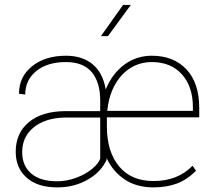

<svg xmlns="http://www.w3.org/2000/svg" viewBox="-20 -770 887 799"><path d="M619.1 9.8C654.8 9.8 687 4.4 715.3 -5.9C743.2 -16.1 770 -33.7 795.9 -59.6C795.9 -59.6 781.2 -80.1 781.2 -80.1C781.2 -80.1 781.2 -80.1 781.2 -80.1C739.7 -37.6 685.5 -16.6 619.1 -16.6C619.1 -16.6 619.1 -16.6 619.1 -16.6C557.6 -16.6 509.8 -36.6 476.1 -77.1C441.9 -117.7 424.8 -173.3 424.8 -244.1C424.8 -244.1 424.8 -281.7 424.8 -281.7C424.8 -281.7 809.1 -281.7 809.1 -281.7C809.1 -281.7 809.1 -320.3 809.1 -320.3C809.1 -320.3 809.1 -320.3 809.1 -320.3C809.1 -389.6 791.5 -443.4 755.9 -481.4C720.2 -519 672.4 -538.1 611.8 -538.1C611.8 -538.1 611.8 -538.1 611.8 -538.1C569.3 -538.1 531.7 -525.9 498 -501.5C464.4 -476.6 438 -441.9 419.9 -397.5C419.9 -397.5 419.9 -397.5 419.9 -397.5C412.6 -442.9 394.5 -478 366.2 -502C337.4 -525.9 300.3 -538.1 254.4 -538.1C254.4 -538.1 254.4 -538.1 254.4 -538.1C196.8 -538.1 149.9 -523.4 113.8 -494.6C77.1 -465.3 59.1 -427.2 59.1 -379.9C59.1 -379.9 85 -376.5 85 -376.5C85 -376.5 85 -376.5 85 -376.5C85 -417 100.6 -449.7 131.3 -474.6C162.1 -499.5 203.1 -511.7 254.4 -511.7C254.4 -511.7 254.4 -511.7 254.4 -511.7C302.7 -511.7 338.4 -497.6 361.8 -469.7C385.3 -441.9 397 -402.3 397 -351.6C397 -351.6 397 -307.6 397 -307.6C397 -307.6 252 -307.6 252 -307.6C252 -307.6 252 -307.6 252 -307.6C186 -307.1 135.3 -291.5 99.6 -261.2C63.5 -231 45.4 -189.9 45.4 -138.7C45.4 -138.7 45.4 -138.7 45.4 -138.7C45.4 -93.3 60.5 -57.1 91.3 -30.3C121.6 -3.4 164.1 9.8 218.8 9.8C218.8 9.8 218.8 9.8 218.8 9.8C265.6 9.8 307.6 -1 345.2 -22.5C382.3 -43.5 408.7 -71.8 424.3 -106.4C424.3 -106.4 423.8 -106.4 423.8 -106.4C423.8 -106.4 423.8 -112.3 423.8 -112.3C423.8 -112.3 423.8 -112.3 423.8 -112.3C440.9 -74.7 465.8 -45.4 498.5 -23.4C531.2 -1.5 571.3 9.8 619.1 9.8C619.1 9.8 619.1 9.8 619.1 9.8ZM218.3 -15.6C170.9 -15.6 134.8 -26.4 109.9 -47.9C85 -69.3 72.3 -99.1 72.3 -136.7C72.3 -136.7 72.3 -136.7 72.3 -136.7C72.3 -179.7 88.4 -214.4 120.6 -240.2C152.3 -266.1 195.8 -279.8 250 -280.8C250 -280.8 397 -280.8 397 -280.8C397 -280.8 397 -109.9 397 -109.9C397 -109.9 397 -109.9 397 -109.9C392.6 -96.2 380.9 -81.5 362.3 -66.4C343.3 -51.3 321.3 -39.1 295.9 -29.8C270.5 -20.5 244.6 -15.6 218.3 -15.6C218.3 -15.6 218.3 -15.6 218.3 -15.6ZM611.8 -511.7C665 -511.7 706.5 -494.6 737.3 -460.4C767.6 -426.3 782.7 -380.9 782.7 -324.2C782.7 -324.2 782.7 -308.6 782.7 -308.6C782.7 -308.6 426.3 -308.6 426.3 -308.6C426.3 -308.6 426.3 -308.6 426.3 -308.6C432.6 -370.1 452.6 -419.4 486.3 -456.5C520 -493.2 562 -511.7 611.8 -511.7C611.8 -511.7 611.8 -511.7 611.8 -511.7ZM399.9 -619.6C399.9 -619.6 429.2 -619.6 429.2 -619.6C429.2 -619.6 524.4 -749.5 524.4 -749.5C524.4 -749.5 492.2 -749.5 492.2 -749.5C492.2 -749.5 399.9 -619.6 399.9 -619.6Z"/></svg>

Font: WOX
Style: Regular
Weight: 500
Designer: Google
Foundry: ""
Version: ""